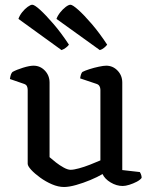

<svg xmlns="http://www.w3.org/2000/svg" viewBox="-20 -773 633 798"><path d="M246 4.2Q222.2 4.2 196 -7Q169.7 -18.3 146.8 -35Q123.9 -51.6 109.5 -67.3Q95.1 -83 95.1 -92.5V-399.9Q95.1 -408.1 91.9 -414.8Q88.7 -421.5 79.5 -424.5L21.2 -444.6Q23 -457.3 25.8 -464.2Q28.7 -471 32 -474Q48.4 -483.1 75.6 -491.6Q102.9 -500 119.3 -500Q147.1 -500 166.6 -479.5Q186 -459 186 -429.8V-119.8Q196.8 -110.1 212.2 -98.1Q227.6 -86 244.5 -76.7Q261.4 -67.3 273.5 -67.3Q286.2 -67.3 308.2 -73.3Q330.2 -79.2 354.3 -88.7Q378.3 -98.1 397.3 -106.4V-399.9Q397.3 -408.1 393.5 -414.9Q389.8 -421.7 380.8 -424.5L313.1 -447.2Q314.4 -457.5 317.1 -464.7Q319.9 -471.8 322.5 -474Q333.2 -479.6 352.1 -485.6Q371 -491.7 390.8 -495.8Q410.5 -500 421.4 -500Q449 -500 468.6 -479.6Q488.2 -459.2 488.2 -429.8V-66.2L561.1 -57.9Q563.4 -54.7 566 -48.2Q568.7 -41.8 568.7 -33.7Q562.7 -25.2 548.2 -17.6Q533.8 -10.1 517.6 -5Q501.4 0 490.3 0Q464.2 0 439.8 -14.7Q415.4 -29.3 406.2 -49.6Q385 -37.1 355.5 -24.8Q326.1 -12.5 296.6 -4.2Q267.1 4.2 246 4.2ZM235.8 -564.8 56.6 -694.4Q61.4 -708.7 72.1 -722.2Q82.8 -735.7 94.9 -744.5Q107 -753.3 114 -753.3Q123.5 -753.3 146.9 -732Q170.2 -710.7 202.2 -673.6Q234.3 -636.5 266.5 -587.4Q263 -581.9 254.4 -575.2Q245.9 -568.5 235.8 -564.8ZM394.9 -564.8 214.7 -694.4Q219.5 -708 230.2 -721.4Q240.9 -734.9 253 -744.1Q265.1 -753.3 272.9 -753.3Q281.6 -753.3 305.5 -732Q329.3 -710.7 361.2 -673.6Q393.1 -636.5 425.4 -587.4Q421.8 -581.9 412.7 -574.4Q403.6 -567 394.9 -564.8Z"/></svg>

Font: Texturina Medium
Style: Regular
Weight: 500
Designer: Guillermo Torres Carreño
Foundry: Omnibus-Type
Version: Version 1.003